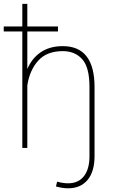

<svg xmlns="http://www.w3.org/2000/svg" viewBox="-34 -782 602 1015"><path d="M326.2 187Q379.9 187 409.4 149.7Q439 112.3 439 43.5V-322.3Q439 -426.3 400.6 -469Q362.3 -511.7 298.3 -511.7Q212.9 -511.7 167.5 -460.7Q122.1 -409.7 110.4 -330.1V0H84V-615.7H-14.2V-642.1H84V-761.7H110.4V-642.1H272.5V-615.7H110.4V-417Q134.8 -474.6 182.1 -506.3Q229.5 -538.1 297.9 -538.1Q465.8 -538.1 465.8 -321.3V43.5Q465.8 125 429 169.2Q392.1 213.4 326.2 213.4Q295.9 213.4 261.7 203.6L268.1 178.2Q297.4 187 326.2 187Z"/></svg>

Font: Roboto-Thin
Style: Regular
Weight: 250
Designer: Google
Version: Version 1.100141; 2013; ttfautohint (v0.94.14-c901) -l 8 -r 